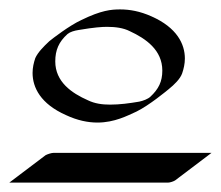

<svg xmlns="http://www.w3.org/2000/svg" viewBox="-35 -681 474 412"><path d="M-15.1 -289.1H325.2C330.1 -289.1 337.9 -292 340.8 -293.9L418.9 -353H80.1C75.2 -353 66.9 -350.1 63 -348.1ZM134.1 -616.7C167 -622.3 184.1 -623.4 194.5 -623.4C212.4 -623.4 229.5 -621.2 243.3 -614.2C278.3 -598.1 313.3 -573.4 313.3 -529.6C313.3 -506 305.4 -489.9 287.5 -473.3C282.5 -468.6 272.1 -464.6 263.7 -462.9C242.5 -459.3 222 -456.5 201.2 -456.5C184.1 -456.5 168.3 -458.7 153.7 -465.8C118.7 -481.2 83.6 -505.4 83.6 -549.2C83.6 -573.4 91.1 -591.1 109.9 -608C115.3 -612.5 124.5 -615.3 134.1 -616.7ZM326.7 -489.4C339.6 -499.8 351.7 -511.9 355.8 -523.4C359.2 -533.2 361.7 -544.2 361.7 -555.4C361.7 -586.6 344.6 -621.8 290 -645.9C265.4 -656.9 243.3 -660.8 222.9 -660.8C204.1 -660.8 182.4 -659.1 139.1 -637.8C114.1 -626.3 78.2 -598.7 70.7 -592.5C57.8 -580.4 46.1 -568.4 40.7 -556.3C37.4 -546.4 34.9 -536 34.9 -524.5C34.9 -493.3 52 -458.2 106.6 -434C131.2 -422.5 153.7 -418 174.1 -418C210.8 -418 238.7 -432.9 257.9 -441.6C285.8 -455.4 321.7 -485.4 326.7 -489.4Z"/></svg>

Font: Pierce
Style: Roman
Weight: 500
Version: Version 0.2.0